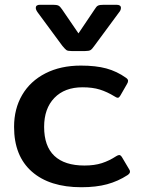

<svg xmlns="http://www.w3.org/2000/svg" viewBox="-20 -770 605 805"><path d="M242 -577 138 -718Q130 -729 130 -737Q130 -750 148 -750H201Q218 -750 225 -746.5Q232 -743 240 -731L309 -630L377 -731Q384 -743 391 -746.5Q398 -750 416 -750H468Q487 -750 487 -737Q487 -727 479 -718L375 -577Q366 -564 359.5 -560Q353 -556 337 -556H280Q264 -556 258.5 -560Q253 -564 242 -577ZM39 -238Q39 -314 73 -372Q107 -430 170.5 -462.5Q234 -495 319 -495Q382 -495 426 -483Q470 -471 508 -444Q517 -438 517 -431Q517 -425 512 -417L485 -370Q479 -360 474 -360Q469 -360 460 -366Q429 -385 398.5 -394.5Q368 -404 326 -404Q251 -404 208 -359.5Q165 -315 165 -238Q165 -157 208 -116.5Q251 -76 334 -76Q376 -76 407 -86Q438 -96 467 -115Q475 -120 480 -120Q486 -120 492 -110L521 -61Q525 -56 525 -50Q525 -43 515 -36Q475 -10 429 2.5Q383 15 321 15Q188 15 113.5 -50.5Q39 -116 39 -238Z"/></svg>

Font: Mitr
Style: Regular
Weight: 400
Designer: Thanarat Vachiruckul
Foundry: Cadson Demak
Version: Version 1.002